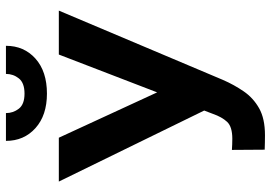

<svg xmlns="http://www.w3.org/2000/svg" viewBox="-158 -780 947 672"><g transform="rotate(-90 316.0 -443.5)"><path d="M170.5 -711.6 329.2 -367.5 461.6 -711.6H615.4L372.9 -137.4Q355.8 -98 332.7 -64.5Q309.7 -30.9 273.4 -10.5Q237.2 9.9 179.3 9.9Q168.3 9.9 152.9 9.6Q137.4 9.2 128.6 8.9L127.8 -105.8Q133.5 -105.1 147.2 -104.8Q160.9 -104.4 166.9 -104.4Q208.8 -104.4 225.9 -122.5Q242.9 -140.6 253.9 -172.2L265.6 -202.8L17 -711.6ZM393.8 -896.7H492.2Q492.2 -833.5 447.3 -793.3Q402.3 -753.2 324.9 -753.2Q248.9 -753.2 204.2 -793.3Q159.4 -833.5 159.4 -896.7H256.7Q256.7 -871.1 272.2 -851.4Q287.6 -831.7 324.9 -831.7Q362.2 -831.7 378 -851.4Q393.8 -871.1 393.8 -896.7Z"/></g></svg>

Font: Interface
Style: Bold
Weight: 700
Designer: Rasmus Andersson
Foundry: rsms
Version: Version 1.8